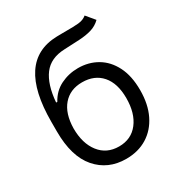

<svg xmlns="http://www.w3.org/2000/svg" viewBox="-178 -874 945 1008"><g transform="rotate(-30 294.5 -369.5)"><path d="M481.5 -750 524.1 -698.9Q499.3 -674.7 466.6 -665.1Q433.9 -655.5 392.8 -653.4Q351.6 -651.3 301.1 -649.1Q215.9 -646 174 -590.2Q132.1 -534.4 123.6 -429H130.7Q158.4 -480.1 207.4 -504.3Q256.4 -528.4 312.5 -528.4Q376.4 -528.4 427.6 -498.6Q478.7 -468.8 508.5 -410.2Q538.4 -351.6 538.4 -265.6Q538.4 -180 508 -117.9Q477.6 -55.8 423.1 -22.2Q368.6 11.4 295.5 11.4Q185.7 11.4 118.4 -66.4Q51.1 -144.2 51.1 -295.5V-353.7Q51.1 -720.9 299.7 -727.3Q316.1 -727.6 330.8 -727.8Q345.5 -728 359.4 -728Q400.9 -727.6 431.1 -730.3Q461.3 -733 481.5 -750ZM295.5 -63.9Q369.7 -63.9 412.1 -118.8Q454.5 -173.7 454.5 -265.6Q454.5 -355.1 411.8 -404.1Q369 -453.1 294 -453.1Q221.2 -453.1 178.8 -404.1Q136.4 -355.1 134.9 -265.6Q134.9 -174 177.9 -119Q220.9 -63.9 295.5 -63.9Z"/></g></svg>

Font: Inter Zeller
Style: Regular
Weight: 400
Designer: Rasmus Andersson; Joe Bland
Foundry: zeller
Version: Version 3.015;git-dec3a8cb1